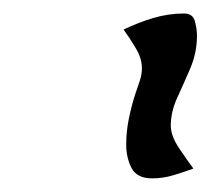

<svg xmlns="http://www.w3.org/2000/svg" viewBox="-20 -776 313 286"><path d="M206.5 -510.3Q184.1 -510.3 176 -525.6Q168 -541 168 -560.5Q168 -580.1 171.9 -599.1Q175.8 -618.2 181.6 -636.2Q184.6 -645 188 -655Q191.4 -665 191.4 -674.3Q191.4 -689 181.9 -704.8Q172.4 -720.7 164.1 -731.9Q185.1 -742.2 207.8 -749Q230.5 -755.9 254.4 -755.9Q267.1 -755.9 270.3 -744.4Q273.4 -732.9 273.4 -723.1Q273.4 -697.8 263.7 -674.8Q253.9 -651.9 244.1 -630.6Q234.4 -609.4 234.4 -588.9Q234.4 -573.7 246.8 -555.2Q259.3 -536.6 268.1 -524.9Q253.4 -519.5 238 -514.9Q222.7 -510.3 206.5 -510.3Z"/></svg>

Font: Lumanosimo
Style: Regular
Weight: 400
Designer: The DocRepair Project, Eduardo Rodriguez Tunni
Foundry: Google
Version: Version 1.010